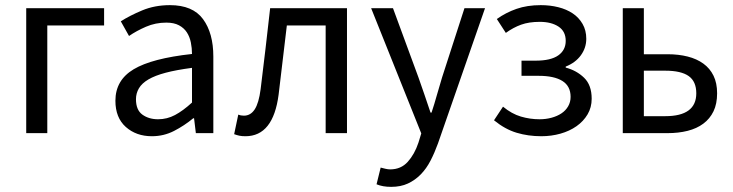

<svg xmlns="http://www.w3.org/2000/svg" viewBox="-20 -518 2852 747"><path d="M82 0V-486H385V-419H164V0Z M571 12Q510 12 469.5 -24Q429 -60 429 -126Q429 -206 500 -248.5Q571 -291 727 -308Q727 -331 722.5 -353Q718 -375 707 -392Q696 -409 676.5 -419.5Q657 -430 627 -430Q585 -430 548 -414Q511 -398 482 -378L450 -435Q484 -457 533 -477.5Q582 -498 641 -498Q730 -498 770 -443.5Q810 -389 810 -298V0H742L735 -58H732Q697 -29 657 -8.5Q617 12 571 12ZM595 -54Q630 -54 661 -70.5Q692 -87 727 -119V-254Q666 -246 624.5 -235Q583 -224 557.5 -209Q532 -194 520.5 -174.5Q509 -155 509 -132Q509 -90 534 -72Q559 -54 595 -54Z M935 12Q921 12 911.5 10Q902 8 891 4L907 -72Q912 -70 917 -69Q922 -68 929 -68Q955 -68 971 -92.5Q987 -117 994 -171Q1004 -250 1013 -328.5Q1022 -407 1031 -486H1330V0H1247V-419H1096Q1088 -352 1080 -284.5Q1072 -217 1064 -150Q1043 12 935 12Z M1502 209Q1485 209 1471 206.5Q1457 204 1445 199L1461 134Q1469 136 1479 138.5Q1489 141 1498 141Q1540 141 1566.5 111.5Q1593 82 1608 37L1619 1L1424 -486H1509L1608 -217Q1619 -185 1631.5 -149.5Q1644 -114 1655 -80H1659Q1670 -113 1680 -149Q1690 -185 1700 -217L1787 -486H1867L1684 40Q1671 76 1655 107Q1639 138 1617 160.5Q1595 183 1567 196Q1539 209 1502 209Z M2086 12Q2035 12 1990 -1.5Q1945 -15 1902 -50L1937 -103Q1971 -75 2006.5 -64.5Q2042 -54 2079 -54Q2104 -54 2126 -60Q2148 -66 2164.5 -77Q2181 -88 2190.5 -104.5Q2200 -121 2200 -141Q2200 -183 2168 -203Q2136 -223 2076 -223H2009V-282H2064Q2123 -282 2152 -302.5Q2181 -323 2181 -359Q2181 -396 2153 -414.5Q2125 -433 2080 -433Q2038 -433 2007.5 -422Q1977 -411 1948 -390L1913 -444Q1948 -469 1989.5 -483.5Q2031 -498 2084 -498Q2120 -498 2152 -490Q2184 -482 2208 -466Q2232 -450 2246.5 -425Q2261 -400 2261 -367Q2261 -332 2240 -303Q2219 -274 2181 -259V-255Q2223 -244 2252.5 -215.5Q2282 -187 2282 -134Q2282 -100 2266 -73Q2250 -46 2223 -27Q2196 -8 2160.5 2Q2125 12 2086 12Z M2403 0V-486H2485V-307H2577Q2620 -307 2655.5 -298Q2691 -289 2716.5 -270.5Q2742 -252 2756 -223.5Q2770 -195 2770 -155Q2770 -114 2756 -85Q2742 -56 2716.5 -37Q2691 -18 2655.5 -9Q2620 0 2577 0ZM2485 -66H2568Q2689 -66 2689 -155Q2689 -201 2659.5 -222Q2630 -243 2568 -243H2485Z"/></svg>

Font: Processing Sans Pro
Style: Regular
Weight: 400
Designer: Paul D. Hunt
Foundry: Adobe Systems Incorporated
Version: Version 2.020;PS 2.000;hotconv 1.0.86;makeotf.lib2.5.63406